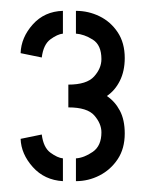

<svg xmlns="http://www.w3.org/2000/svg" viewBox="-20 -721 269 354"><path d="M120 -387V-429Q135 -430 151 -441Q167 -452 167 -477Q167 -493 154 -508Q141 -523 106 -523V-565Q140 -565 153.5 -580Q167 -595 167 -612Q167 -638 151 -648Q135 -658 120 -659V-701Q143 -701 163.5 -691Q184 -681 197 -661.5Q210 -642 210 -614Q210 -590 201 -572Q192 -554 177 -544Q192 -534 201 -517Q210 -500 210 -475Q210 -447 197 -427.5Q184 -408 163.5 -397.5Q143 -387 120 -387ZM96 -387Q62 -389 40.5 -413Q19 -437 18 -465L57 -473Q60 -449 73 -439.5Q86 -430 96 -429ZM57 -615 18 -623Q19 -652 40.5 -676Q62 -700 96 -701V-659Q86 -658 73 -648.5Q60 -639 57 -615Z"/></svg>

Font: Stick No Bills ExtraLight Medium
Style: Regular
Weight: 500
Version: Version 2.000